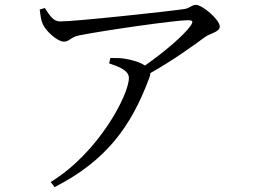

<svg xmlns="http://www.w3.org/2000/svg" viewBox="-20 -727 1040 788"><path d="M143 -688C146 -665 148 -644 156 -627C171 -596 217 -556 242 -556C266 -556 267 -574 306 -582C418 -604 702 -644 750 -644C771 -644 775 -640 762 -621C733 -580 652 -512 575 -458C557 -470 529 -480 497 -485C479 -489 462 -489 433 -489L428 -467C472 -452 509 -437 509 -407C509 -339 386 -101 188 20L204 41C415 -67 519 -207 594 -411C596 -417 597 -422 597 -427C688 -478 777 -542 820 -574C842 -591 882 -595 882 -618C882 -646 811 -707 784 -707C767 -707 758 -693 737 -690C679 -681 291 -639 227 -639C198 -639 184 -664 164 -694Z"/></svg>

Font: Noto Serif CJK JP
Style: Regular
Weight: 400
Designer: Ryoko NISHIZUKA 西塚涼子 (kana & ideographs); Frank Grießhammer (Latin, Greek & Cyrillic); Wenlong ZHANG 张文龙 (bopomofo); San
Foundry: Adobe Systems Incorporated
Version: Version 1.000;PS 1;hotconv 16.6.53;makeotf.lib2.5.65590